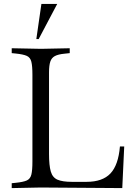

<svg xmlns="http://www.w3.org/2000/svg" viewBox="-20 -960 691 983"><path d="M40 3V-22L60 -24Q99 -28 117 -36Q135 -44 140.5 -66Q146 -88 146 -133V-577Q146 -622 140.5 -644Q135 -666 117 -674Q99 -682 60 -686L40 -688V-713L190 -710L337 -713V-688L309 -685Q278 -682 261 -673Q244 -664 237.5 -644.5Q231 -625 231 -589V-172Q231 -113 240 -82Q249 -51 274.5 -40Q300 -29 348 -29H423Q505 -29 545.5 -72Q586 -115 594 -210H616L606 3L188 0ZM166 -760 192 -940H273L178 -760Z"/></svg>

Font: Baskervville
Style: Regular
Weight: 400
Designer: Alexis Faudot, Rémi Forte, Morgane Pierson, Rafael Ribas, Tanguy Vanlaeys, Rosalie Wagner, Thomas Huot-Marchand
Foundry: ANRT
Version: Version 1.100